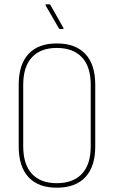

<svg xmlns="http://www.w3.org/2000/svg" viewBox="-20 -865 528 893"><path d="M244 8Q158 8 112.5 -41Q67 -90 67 -184V-471Q67 -565 112.5 -614Q158 -663 244 -663Q331 -663 377 -614Q423 -565 423 -471V-184Q423 -90 377 -41Q331 8 244 8ZM244 -13Q320 -13 361 -56.5Q402 -100 402 -185V-470Q402 -555 361 -598.5Q320 -642 244 -642Q169 -642 128.5 -598.5Q88 -555 88 -470V-185Q88 -100 128.5 -56.5Q169 -13 244 -13ZM260 -730Q256 -730 254 -733L192 -840Q191 -842 192 -843.5Q193 -845 194 -845H211Q214 -845 215 -841L275 -735Q277 -730 273 -730Z"/></svg>

Font: Sofia Sans Condensed Thin
Style: Regular
Weight: 250
Version: Version 4.100